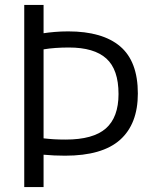

<svg xmlns="http://www.w3.org/2000/svg" viewBox="-20 -760 627 780"><path d="M78.5 0V-740H157V-625Q176 -628 202 -630.2Q228 -632.5 257 -632.5Q396.5 -632.5 468.2 -571.5Q540 -510.5 540 -380Q540 -256.5 467.8 -192Q395.5 -127.5 244.5 -127.5Q221.5 -127.5 200.5 -128.5Q179.5 -129.5 157 -131.5V0ZM246.5 -193Q358.5 -193 410 -238.2Q461.5 -283.5 461.5 -378Q461.5 -477.5 412 -522.2Q362.5 -567 260 -567Q231.5 -567 206.2 -565.2Q181 -563.5 157 -559.5V-198Q178.5 -195.5 200.2 -194.2Q222 -193 246.5 -193Z"/></svg>

Font: Encode Sans SemiCondensed
Style: Regular
Weight: 400
Width: 4
Designer: Multiple Designers
Foundry: Impallari Type
Version: Version 3.002